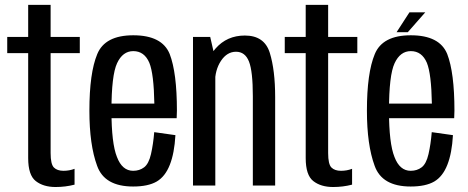

<svg xmlns="http://www.w3.org/2000/svg" viewBox="-20 -744 1876 770"><path d="M203 6Q242.5 6 279 -3.5V-67Q258 -59 234.5 -59Q209.5 -59 196.2 -72.2Q183 -85.5 183 -130V-531H300V-596H183V-724.5H93V-596H9V-531H93V-110Q93 -41.5 123.5 -17.8Q154 6 203 6Z M514 4V-59Q470 -59 449 -114.5Q427 -169 427 -300Q427 -442.5 449.5 -490.5Q472 -539 514.5 -539Q559 -539 579 -492Q597 -447.5 599 -328.5H417.5V-270H688.5Q689.5 -285 689.5 -300.5Q689.5 -452.5 660.5 -527.5Q630 -602.5 514.5 -602.5Q401 -602.5 370 -527Q338.5 -451.5 338.5 -300Q338.5 -163 369.5 -79Q399 4 514 4ZM514 -59V4Q574 4 608.5 -16Q642.5 -36 661 -83Q679.5 -129.5 683.5 -202L598.5 -214Q594.5 -165.5 585.5 -126Q576.5 -87 558 -73Q539.5 -59 514 -59Z M754 0H843.5V-506.5L823 -596H754ZM994 0H1083.5V-354.5Q1083.5 -462.5 1062 -532Q1040.5 -601.5 962 -601.5Q890 -601.5 844.5 -549.5Q799 -497.5 799 -431.5L842 -410.5Q842 -463.5 866.2 -500Q890.5 -536.5 926.5 -536.5Q963 -536.5 978.5 -497.2Q994 -458 994 -358.5Z M1316 6Q1355.5 6 1392 -3.5V-67Q1371 -59 1347.5 -59Q1322.5 -59 1309.2 -72.2Q1296 -85.5 1296 -130V-531H1413V-596H1296V-724.5H1206V-596H1122V-531H1206V-110Q1206 -41.5 1236.5 -17.8Q1267 6 1316 6Z M1627 4V-59Q1583 -59 1562 -114.5Q1540 -169 1540 -300Q1540 -442.5 1562.5 -490.5Q1585 -539 1627.5 -539Q1672 -539 1692 -492Q1710 -447.5 1712 -328.5H1530.5V-270H1801.5Q1802.5 -285 1802.5 -300.5Q1802.5 -452.5 1773.5 -527.5Q1743 -602.5 1627.5 -602.5Q1514 -602.5 1483 -527Q1451.5 -451.5 1451.5 -300Q1451.5 -163 1482.5 -79Q1512 4 1627 4ZM1627 -59V4Q1687 4 1721.5 -16Q1755.5 -36 1774 -83Q1792.5 -129.5 1796.5 -202L1711.5 -214Q1707.5 -165.5 1698.5 -126Q1689.5 -87 1671 -73Q1652.5 -59 1627 -59ZM1570.5 -615H1615.5L1685.5 -694.5H1622Z"/></svg>

Font: Anybody Condensed
Style: Regular
Weight: 400
Width: 3
Designer: Tyler Finck
Foundry: Etcetera Type Company
Version: Version 1.113;gftools[0.9.25]